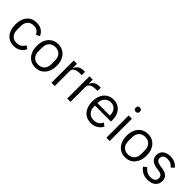

<svg xmlns="http://www.w3.org/2000/svg" viewBox="250 -2033 3304 3304"><g transform="rotate(45 1902.0 -381.0)"><path d="M50 -271Q50 -402 114 -477.5Q178 -553 291 -553Q367 -553 417 -519.5Q467 -486 492 -428L425 -394Q409 -436 374.5 -459Q340 -482 291 -482Q216 -482 176 -436.5Q136 -391 136 -315V-226Q136 -149 176 -103.5Q216 -58 291 -58Q392 -58 439 -153L497 -115Q470 -55 417.5 -21Q365 13 291 13Q178 13 114 -63.5Q50 -140 50 -271Z M571 -271Q571 -356 601.5 -420Q632 -484 687 -519Q742 -554 814 -554Q886 -554 941.5 -519Q997 -484 1027.5 -420Q1058 -356 1058 -271Q1058 -186 1027.5 -121.5Q997 -57 941.5 -22Q886 13 814 13Q742 13 687 -22Q632 -57 601.5 -121.5Q571 -186 571 -271ZM972 -232V-309Q972 -394 929 -438.5Q886 -483 814 -483Q743 -483 700 -438.5Q657 -394 657 -309V-232Q657 -147 700 -102.5Q743 -58 814 -58Q886 -58 929 -102.5Q972 -147 972 -232Z M1199 0V-541H1279V-442H1284Q1299 -485 1338.5 -513Q1378 -541 1441 -541H1475V-461H1425Q1359 -461 1319 -435Q1279 -409 1279 -368V0Z M1583 0V-541H1663V-442H1668Q1683 -485 1722.5 -513Q1762 -541 1825 -541H1859V-461H1809Q1743 -461 1703 -435Q1663 -409 1663 -368V0Z M1922 -271Q1922 -356 1952 -420Q1982 -484 2036.5 -518.5Q2091 -553 2163 -553Q2234 -553 2286.5 -519.5Q2339 -486 2367 -426Q2395 -366 2395 -289V-252H2006V-226Q2006 -151 2049.5 -104Q2093 -57 2168 -57Q2220 -57 2259.5 -82Q2299 -107 2320 -153L2377 -112Q2351 -55 2295 -21Q2239 13 2164 13Q2092 13 2037 -22Q1982 -57 1952 -121Q1922 -185 1922 -271ZM2006 -312H2309V-322Q2309 -396 2268.5 -441Q2228 -486 2163 -486Q2094 -486 2050 -439Q2006 -392 2006 -318Z M2528 -717V-730Q2528 -751 2540 -763Q2552 -775 2577 -775Q2602 -775 2614 -763Q2626 -751 2626 -730V-717Q2626 -696 2614 -684Q2602 -672 2577 -672Q2552 -672 2540 -684Q2528 -696 2528 -717ZM2616 0H2536V-541H2616Z M2757 -271Q2757 -356 2787.5 -420Q2818 -484 2873 -519Q2928 -554 3000 -554Q3072 -554 3127.5 -519Q3183 -484 3213.5 -420Q3244 -356 3244 -271Q3244 -186 3213.5 -121.5Q3183 -57 3127.5 -22Q3072 13 3000 13Q2928 13 2873 -22Q2818 -57 2787.5 -121.5Q2757 -186 2757 -271ZM3158 -232V-309Q3158 -394 3115 -438.5Q3072 -483 3000 -483Q2929 -483 2886 -438.5Q2843 -394 2843 -309V-232Q2843 -147 2886 -102.5Q2929 -58 3000 -58Q3072 -58 3115 -102.5Q3158 -147 3158 -232Z M3333 -93 3391 -140Q3423 -98 3462 -76.5Q3501 -55 3551 -55Q3607 -55 3638 -79Q3669 -103 3669 -146Q3669 -182 3646 -204.5Q3623 -227 3570 -234L3527 -240Q3354 -264 3354 -396Q3354 -473 3407.5 -513.5Q3461 -554 3546 -554Q3609 -554 3654.5 -531.5Q3700 -509 3734 -467L3681 -419Q3660 -448 3624.5 -467Q3589 -486 3541 -486Q3488 -486 3459.5 -463Q3431 -440 3431 -400Q3431 -361 3457 -342Q3483 -323 3538 -313L3580 -307Q3666 -295 3706 -256.5Q3746 -218 3746 -155Q3746 -77 3692.5 -32Q3639 13 3546 13Q3475 13 3423 -14.5Q3371 -42 3333 -93Z"/></g></svg>

Font: IBM Plex Sans JP
Style: Regular
Weight: 400
Designer: Mike Abbink; Paul van der Laan; Pieter van Rosmalen; Wujin Sim; Yejin Wi; Jinhee Kim; Boomi Park; Yona Kim; Kichan Ma
Foundry: Sandoll Inc.
Version: Version 1.001